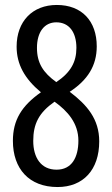

<svg xmlns="http://www.w3.org/2000/svg" viewBox="-20 -744 451 774"><path d="M212 10C316 10 380 -60 380 -174C380 -264 331 -321 261 -374C333 -421 370 -479 370 -557C370 -659 310 -724 209 -724C111 -724 47 -658 47 -556C47 -485 79 -427 145 -372C67 -317 32 -260 32 -176C32 -64 97 10 212 10ZM207 -413C154 -451 129 -490 129 -551C129 -615 159 -654 207 -654C258 -654 288 -615 288 -551C288 -494 265 -452 207 -413ZM208 -60C145 -60 114 -109 114 -176C114 -245 137 -290 200 -334C253 -296 296 -247 296 -177C296 -109 269 -60 208 -60Z"/></svg>

Font: Noto Sans Devanagari ExtraCondensed
Style: Regular
Weight: 400
Width: 2
Designer: Jelle Bosma - Monotype Design Team
Foundry: Monotype Imaging Inc.
Version: Version 2.004